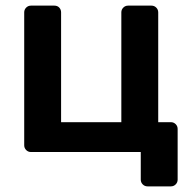

<svg xmlns="http://www.w3.org/2000/svg" viewBox="-20 -540 677 682"><path d="M504 122Q494 122 487 115Q480 108 480 98V0H90Q80 0 73 -7Q66 -14 66 -24V-496Q66 -506 73 -513Q80 -520 90 -520H173Q184 -520 190.5 -513Q197 -506 197 -496V-106H411V-496Q411 -506 418 -513Q425 -520 435 -520H518Q528 -520 535 -513Q542 -506 542 -496V-106H587Q597 -106 604 -99Q611 -92 611 -82V98Q611 108 604 115Q597 122 587 122Z"/></svg>

Font: Rubik Medium
Style: Regular
Weight: 500
Designer: Hubert and Fischer
Foundry: Hubert and Fischer
Version: Version 2.300; ttfautohint (v1.8.4.7-5d5b);gftools[0.9.30]